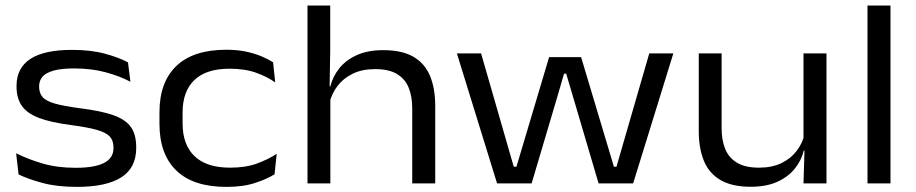

<svg xmlns="http://www.w3.org/2000/svg" viewBox="-20 -682 3408 714"><path d="M266 13Q192.5 13 138.5 -1.5Q84.5 -16 49 -33.5L40 -112Q84 -90 138.2 -74Q192.5 -58 262 -58Q331.5 -58 366.8 -76Q402 -94 402 -131.5V-134Q402 -159.5 388 -174.5Q374 -189.5 339.5 -199.2Q305 -209 243.5 -217Q167 -227 123 -244.2Q79 -261.5 60.2 -289.8Q41.5 -318 41.5 -360V-363Q41.5 -429 92.8 -462.8Q144 -496.5 248 -496.5Q318.5 -496.5 370.8 -482.2Q423 -468 456 -450L465 -378Q425.5 -399 373 -413.2Q320.5 -427.5 255.5 -427.5Q208 -427.5 179.5 -419.5Q151 -411.5 138.2 -396.8Q125.5 -382 125.5 -361.5V-359.5Q125.5 -336.5 138 -321.5Q150.5 -306.5 183.5 -297Q216.5 -287.5 277 -279.5Q354.5 -270 400.5 -254Q446.5 -238 466.5 -210Q486.5 -182 486.5 -135V-131Q486.5 -58 431 -22.5Q375.5 13 266 13Z M822 13Q698.5 13 635.8 -47.8Q573 -108.5 573 -221.5V-264.5Q573 -376.5 636 -436.8Q699 -497 821.5 -497Q862.5 -497 895.2 -490Q928 -483 953.2 -472.2Q978.5 -461.5 995.5 -450.5L1003.5 -375.5Q974 -396.5 932.5 -411.5Q891 -426.5 833.5 -426.5Q747 -426.5 703 -384.5Q659 -342.5 659 -263.5V-223Q659 -144 703.5 -101.2Q748 -58.5 835.5 -58.5Q893.5 -58.5 935.2 -73.8Q977 -89 1009 -110L1001 -34Q973.5 -16.5 929 -1.8Q884.5 13 822 13Z M1513 0V-278.5Q1513 -322.5 1500 -355.2Q1487 -388 1456.8 -406.5Q1426.5 -425 1375 -425Q1327 -425 1292 -408Q1257 -391 1235.2 -362.5Q1213.5 -334 1205 -298.5L1188.5 -361H1208.5Q1217.5 -397.5 1241.8 -428Q1266 -458.5 1306.8 -477Q1347.5 -495.5 1405 -495.5Q1475 -495.5 1517.2 -471Q1559.5 -446.5 1579 -400Q1598.5 -353.5 1598.5 -288V0ZM1123.5 0V-661.5H1208V-491.5L1205.5 -345.5L1208.5 -340V0Z M1828.5 0 1679 -483.5H1769L1890.5 -62H1900.5L2022 -469.5H2141L2263 -62H2272.5L2394.5 -483.5H2484L2334.5 0H2206L2111 -322L2085.5 -408H2077.5L2052.5 -322L1957 0Z M2663.5 -483.5V-204.5Q2663.5 -161 2676.8 -128.2Q2690 -95.5 2720.5 -77Q2751 -58.5 2802.5 -58.5Q2850.5 -58.5 2885.5 -75.2Q2920.5 -92 2942.5 -120.8Q2964.5 -149.5 2972.5 -185L2986.5 -122H2969Q2960.5 -86 2936.2 -55.5Q2912 -25 2871.2 -6.2Q2830.5 12.5 2771.5 12.5Q2702.5 12.5 2659.8 -12.2Q2617 -37 2597.8 -83.5Q2578.5 -130 2578.5 -195.5V-483.5ZM3053.5 -483.5V0H2968L2972 -130.5L2968 -138V-483.5Z M3206 0V-661.5H3291.5V0Z"/></svg>

Font: Anek Gujarati SemiExpanded
Style: Regular
Weight: 400
Width: 6
Designer: Mrunmayee Ghaisas (Gujarati), Yesha Goshar (Latin)
Foundry: Ek Type
Version: Version 1.003